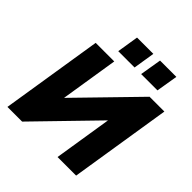

<svg xmlns="http://www.w3.org/2000/svg" viewBox="-240 -1089 1257 1257"><g transform="rotate(45 388.5 -460.5)"><path d="M29 0 141 -705H313L244 -271L224 -278L640 -705H777L665 0H493L562 -435L581 -428L165 0ZM496 -771 521 -921H672L647 -771ZM284 -771 308 -921H459L435 -771Z"/></g></svg>

Font: Nunito Sans 11pt Black
Style: Italic
Weight: 900
Italic angle: -9°
Version: Version 3.101;gftools[0.9.27]